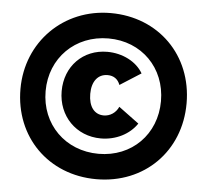

<svg xmlns="http://www.w3.org/2000/svg" viewBox="-52 -765 892 829"><g transform="rotate(5 394.5 -350.0)"><path d="M395 10C603 10 755 -142 755 -350C755 -558 603 -710 395 -710C191 -710 35 -554 35 -350C35 -142 187 10 395 10ZM395 -100C251 -100 144 -206 144 -350C144 -494 251 -600 395 -600C539 -600 644 -494 644 -350C644 -206 539 -100 395 -100ZM399 -167C464 -167 523 -197 555 -245L467 -310C455 -283 430 -267 403 -267C362 -267 337 -300 337 -355C337 -409 363 -442 405 -442C431 -442 450 -429 459 -404L550 -462C522 -511 461 -542 395 -542C290 -542 213 -464 213 -356C213 -248 292 -167 399 -167Z"/></g></svg>

Font: Fixel Text ExtraBold
Style: Regular
Weight: 800
Width: 4
Designer: AlfaBravo + MacPaw
Foundry: Kyrylo Tkachov, Marchela Mozhyna, Serhii Makarenko, Maria Weinstein, Zakhar Kryvoshyya
Version: Version 1.211